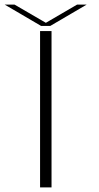

<svg xmlns="http://www.w3.org/2000/svg" viewBox="-36 -809 428 829"><path d="M137 0H186.5V-675H137ZM141.5 -697H181L338 -789H296.5L162 -710.5L27 -789H-15.5Z"/></svg>

Font: Anybody ExtraExpanded ExtraLight
Style: Regular
Weight: 250
Width: 8
Version: Version 1.113;gftools[0.9.25]